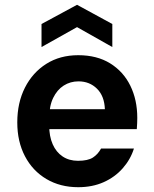

<svg xmlns="http://www.w3.org/2000/svg" viewBox="-20 -768 641 800"><path d="M306 12Q231 12 173.5 -22Q116 -56 84 -117Q52 -178 52 -258Q52 -340 84 -403Q116 -466 173 -502Q230 -538 306 -538Q384 -538 439 -504Q494 -470 523 -411Q552 -352 552 -277Q552 -267 551.5 -255Q551 -243 550 -230H149V-313H417Q415 -368 384 -398.5Q353 -429 307 -429Q273 -429 245.5 -411.5Q218 -394 201.5 -360Q185 -326 185 -274V-245Q185 -200 199.5 -167Q214 -134 241 -116Q268 -98 305 -98Q346 -98 367 -111.5Q388 -125 401 -149H538Q524 -104 491.5 -67Q459 -30 412 -9Q365 12 306 12ZM153 -572V-668L301 -748L448 -668V-572L301 -655Z"/></svg>

Font: DM Sans 9pt
Style: Bold
Weight: 700
Version: Version 4.004;gftools[0.9.30]